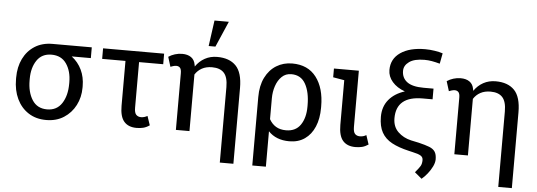

<svg xmlns="http://www.w3.org/2000/svg" viewBox="-58 -972 3786 1354"><g transform="rotate(5 1835.0 -294.5)"><path d="M287.6 10.3Q214.8 10.3 161.9 -24.2Q108.9 -58.6 80.1 -119.1Q51.3 -179.7 51.3 -258.3V-269Q51.3 -344.7 79.8 -403.1Q108.4 -461.4 161.1 -494.9Q213.9 -528.3 286.6 -528.3H564V-452.1H428.7Q474.6 -417 499.3 -365.2Q523.9 -313.5 523.9 -250V-239.3Q523.9 -170.9 494.6 -114.3Q465.3 -57.6 412.4 -23.7Q359.4 10.3 287.6 10.3ZM287.6 -64.9Q356.4 -64.9 392.1 -119.6Q427.7 -174.3 427.7 -258.3V-269Q427.7 -347.7 391.8 -399.9Q356 -452.1 286.1 -452.1Q217.8 -452.1 182.6 -399.9Q147.5 -347.7 147.5 -269V-258.3Q147.5 -174.3 182.6 -119.6Q217.8 -64.9 287.6 -64.9Z M927.7 10.3Q869.6 10.3 839.4 -24.4Q809.1 -59.1 809.1 -136.2V-453.6H644V-528.3H1076.2V-453.6H905.3V-130.9Q905.3 -95.2 918.2 -81.5Q931.2 -67.9 953.1 -67.9Q964.8 -67.9 976.6 -71.5Q988.3 -75.2 997.6 -80.6L1019.5 -16.1Q997.1 -0.5 975.3 4.9Q953.6 10.3 927.7 10.3Z M1534.2 202.6V-331.5Q1534.2 -401.4 1506.3 -431.9Q1478.5 -462.4 1421.9 -462.4Q1380.4 -462.4 1350.3 -446Q1320.3 -429.7 1301.8 -400.4V0H1205.6V-400.9Q1205.6 -428.7 1195.8 -439.5Q1186 -450.2 1169.4 -450.2Q1159.7 -450.2 1147.2 -446.5Q1134.8 -442.9 1128.4 -439.9L1106.9 -508.8Q1127 -522.5 1152.3 -530.3Q1177.7 -538.1 1203.6 -538.1Q1242.7 -538.1 1266.8 -521Q1291 -503.9 1296.9 -470.2Q1297.9 -466.8 1298.3 -463.1Q1298.8 -459.5 1299.3 -457Q1325.7 -495.6 1364.5 -516.8Q1403.3 -538.1 1451.7 -538.1Q1538.1 -538.1 1584.2 -490.5Q1630.4 -442.9 1630.4 -333.5V202.6ZM1384.3 -609.4 1409.7 -792H1511.2L1432.1 -609.4Z M1764.2 203.1V-281.7Q1764.2 -362.3 1792.7 -419.7Q1821.3 -477.1 1870.8 -507.6Q1920.4 -538.1 1982.9 -538.1Q2094.2 -538.1 2153.1 -460.7Q2211.9 -383.3 2211.9 -254.4V-244.1Q2211.9 -167.5 2187.7 -110.4Q2163.6 -53.2 2118.2 -21.5Q2072.8 10.3 2008.8 10.3Q1915 10.3 1860.4 -47.4V203.1ZM1979 -64.9Q2047.4 -64.9 2081.5 -114.7Q2115.7 -164.6 2115.7 -244.1V-254.4Q2115.7 -346.7 2083.5 -404.5Q2051.3 -462.4 1982.9 -462.4Q1942.9 -462.4 1915.5 -436Q1888.2 -409.7 1874.3 -368.2Q1860.4 -326.7 1860.4 -281.2V-133.3Q1878.4 -100.6 1907.5 -82.8Q1936.5 -64.9 1979 -64.9Z M2476.6 10.3Q2418.5 10.3 2388.2 -24.4Q2357.9 -59.1 2357.9 -136.2V-452.6L2278.3 -466.3V-528.3H2454.6V-130.9Q2454.6 -94.7 2467.3 -81.3Q2480 -67.9 2502 -67.9Q2526.9 -67.9 2546.9 -80.6L2568.4 -15.6Q2545.9 -0.5 2524.4 4.9Q2502.9 10.3 2476.6 10.3Z M2961.4 192.4 2911.1 150.4Q2938 119.1 2947.5 102.8Q2957 86.4 2957 60.5Q2957 40 2939.9 29.5Q2922.9 19 2881.8 10.3L2854.5 3.9Q2782.2 -12.7 2734.1 -38.6Q2686 -64.5 2661.9 -107.7Q2637.7 -150.9 2637.7 -218.8Q2637.7 -290.5 2678 -339.4Q2718.3 -388.2 2790.5 -411.1Q2733.4 -431.6 2701.2 -469Q2668.9 -506.3 2668.9 -552.7Q2668.9 -631.3 2733.4 -675.8Q2797.9 -720.2 2908.2 -720.2Q2940.9 -720.2 2975.3 -714.8Q3009.8 -709.5 3032.7 -701.7L3018.6 -627.4Q2988.3 -635.7 2961.9 -640.4Q2935.5 -645 2909.2 -645Q2837.9 -645 2801.5 -618.9Q2765.1 -592.8 2765.1 -554.7Q2765.1 -504.4 2802.7 -476.3Q2840.3 -448.2 2920.4 -448.2H2990.2V-372.6H2920.4Q2733.9 -372.6 2733.9 -216.8Q2733.9 -156.7 2771.5 -120.1Q2809.1 -83.5 2864.7 -70.8L2919.9 -59.1Q2966.8 -47.9 2995.1 -36.9Q3023.4 -25.9 3036.1 -6.6Q3048.8 12.7 3048.8 48.3Q3048.3 71.8 3035.2 98.6Q3022 125.5 3002.2 150.4Q2982.4 175.3 2961.4 192.4Z M3505.4 202.6V-331.5Q3505.4 -401.4 3477.5 -431.9Q3449.7 -462.4 3393.1 -462.4Q3351.6 -462.4 3321.5 -446Q3291.5 -429.7 3272.9 -400.4V0H3176.8V-400.9Q3176.8 -428.7 3167 -439.5Q3157.2 -450.2 3140.6 -450.2Q3130.9 -450.2 3118.4 -446.5Q3106 -442.9 3099.6 -439.9L3078.1 -508.8Q3098.1 -522.5 3123.5 -530.3Q3148.9 -538.1 3174.8 -538.1Q3213.9 -538.1 3238 -521Q3262.2 -503.9 3268.1 -470.2Q3269 -466.8 3269.5 -463.1Q3270 -459.5 3270.5 -457Q3296.9 -495.6 3335.7 -516.8Q3374.5 -538.1 3422.9 -538.1Q3509.3 -538.1 3555.4 -490.5Q3601.6 -442.9 3601.6 -333.5V202.6Z"/></g></svg>

Font: Roboto Slab
Style: Regular
Weight: 400
Designer: Google
Version: Version 2.000; ttfautohint (v1.8.1.43-b0c9)